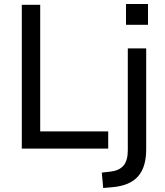

<svg xmlns="http://www.w3.org/2000/svg" viewBox="-20 -743 823 960"><path d="M89 0V-719H181V-86H521V0ZM610 -619V-723H720V-619ZM496 197 489 120 533 115Q576 110 597.5 85Q619 60 619 9V-501H711V2Q711 48 701 81.5Q691 115 670.5 138.5Q650 162 618 175.5Q586 189 542 193Z"/></svg>

Font: Nunitoga
Style: Medium
Weight: 500
Designer: Vernon Adams
Foundry: Vernon Adams
Version: Version 1.0